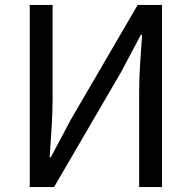

<svg xmlns="http://www.w3.org/2000/svg" viewBox="-20 -754 773 774"><path d="M100 0H198L469 -465L548 -614H553C548 -540 541 -462 541 -385V0H633V-734H535L264 -269L185 -120H180C185 -194 192 -276 192 -352V-734H100Z"/></svg>

Font: Source Han Sans TC
Style: Regular
Weight: 400
Designer: Ryoko NISHIZUKA 西塚涼子 (kana, bopomofo & ideographs); Paul D. Hunt (Latin, Greek & Cyrillic); Sandoll Communications 산돌커뮤니
Foundry: Adobe
Version: Version 2.002;hotconv 1.0.116;makeotfexe 2.5.65601